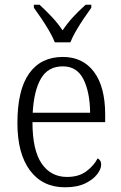

<svg xmlns="http://www.w3.org/2000/svg" viewBox="-20 -786 515 816"><path d="M256 10Q161 10 107.5 -61.5Q54 -133 54 -263Q54 -404 104 -474Q154 -544 247 -544Q332 -544 379.5 -480.5Q427 -417 427 -299V-267H118Q118 -148 157 -91Q196 -34 265 -34Q315 -34 347 -58Q379 -82 395 -113Q401 -110 405.5 -103.5Q410 -97 410 -86Q410 -68 393 -45.5Q376 -23 342 -6.5Q308 10 256 10ZM363 -307Q362 -395 334.5 -449.5Q307 -504 247 -504Q184 -504 154 -452Q124 -400 119 -307ZM213 -606Q204 -629 188.5 -655.5Q173 -682 155.5 -708Q138 -734 124 -753V-766H148Q177 -739 201 -713.5Q225 -688 246 -657Q267 -688 290.5 -713.5Q314 -739 344 -766H368V-753Q354 -734 336.5 -708Q319 -682 303.5 -655.5Q288 -629 279 -606Z"/></svg>

Font: Noto Serif Tamil SemiCondensed Light
Style: Regular
Weight: 300
Width: 4
Designer: Indian Type Foundry, Tom Grace, and the Monotype Design Team
Foundry: Monotype Imaging Inc.
Version: Version 2.004; ttfautohint (v1.8.4.7-5d5b)